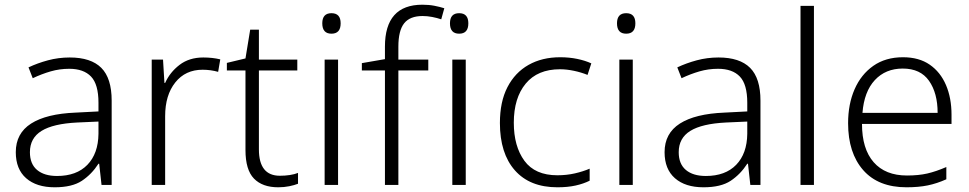

<svg xmlns="http://www.w3.org/2000/svg" viewBox="-20 -785 4115 815"><path d="M276 -541Q366 -541 410 -497Q454 -453 454 -358V0H411L401 -90H398Q369 -45 327.5 -17.5Q286 10 212 10Q135 10 91 -28.5Q47 -67 47 -139Q47 -219 112 -260.5Q177 -302 301 -307L398 -312V-349Q398 -427 366.5 -460Q335 -493 274 -493Q233 -493 195 -482Q157 -471 119 -453L101 -499Q139 -517 183.5 -529Q228 -541 276 -541ZM308 -265Q206 -260 156.5 -229.5Q107 -199 107 -139Q107 -89 137.5 -63.5Q168 -38 222 -38Q305 -38 351 -85.5Q397 -133 398 -217V-269Z M843 -541Q882 -541 915 -533L906 -480Q874 -489 840 -489Q767 -489 724 -435Q681 -381 681 -292V0H624V-532H672L678 -433H681Q701 -478 742 -509.5Q783 -541 843 -541Z M1168 -39Q1190 -39 1210 -42Q1230 -45 1245 -51V-5Q1230 1 1208 5.5Q1186 10 1161 10Q1094 10 1058 -27Q1022 -64 1022 -148V-486H943V-518L1022 -537L1042 -659H1079V-532H1242V-486H1079V-151Q1079 -39 1168 -39Z M1387 -729Q1426 -729 1426 -686Q1426 -642 1387 -642Q1348 -642 1348 -686Q1348 -729 1387 -729ZM1415 -532V0H1358V-532Z M1798 -486H1671V0H1614V-486H1516V-517L1614 -534V-587Q1614 -765 1773 -765Q1801 -765 1824 -760.5Q1847 -756 1866 -750L1853 -703Q1835 -709 1814.5 -713Q1794 -717 1774 -717Q1720 -717 1695.5 -686Q1671 -655 1671 -587V-532H1798Z M1929 -729Q1968 -729 1968 -686Q1968 -642 1929 -642Q1890 -642 1890 -686Q1890 -729 1929 -729ZM1957 -532V0H1900V-532Z M2346 10Q2229 10 2165.5 -62Q2102 -134 2102 -263Q2102 -353 2134 -415Q2166 -477 2223.5 -509.5Q2281 -542 2358 -542Q2396 -542 2430 -535Q2464 -528 2490 -516L2474 -467Q2447 -478 2416 -484.5Q2385 -491 2357 -491Q2262 -491 2211.5 -430Q2161 -369 2161 -264Q2161 -164 2206 -102.5Q2251 -41 2346 -41Q2385 -41 2420 -49Q2455 -57 2483 -69V-18Q2457 -5 2423.5 2.5Q2390 10 2346 10Z M2638 -729Q2677 -729 2677 -686Q2677 -642 2638 -642Q2599 -642 2599 -686Q2599 -729 2638 -729ZM2666 -532V0H2609V-532Z M3030 -541Q3120 -541 3164 -497Q3208 -453 3208 -358V0H3165L3155 -90H3152Q3123 -45 3081.5 -17.5Q3040 10 2966 10Q2889 10 2845 -28.5Q2801 -67 2801 -139Q2801 -219 2866 -260.5Q2931 -302 3055 -307L3152 -312V-349Q3152 -427 3120.5 -460Q3089 -493 3028 -493Q2987 -493 2949 -482Q2911 -471 2873 -453L2855 -499Q2893 -517 2937.5 -529Q2982 -541 3030 -541ZM3062 -265Q2960 -260 2910.5 -229.5Q2861 -199 2861 -139Q2861 -89 2891.5 -63.5Q2922 -38 2976 -38Q3059 -38 3105 -85.5Q3151 -133 3152 -217V-269Z M3435 0H3378V-760H3435Z M3813 -542Q3881 -542 3926.5 -510.5Q3972 -479 3995.5 -424Q4019 -369 4019 -298V-259H3639Q3639 -153 3688.5 -96.5Q3738 -40 3830 -40Q3879 -40 3916 -48.5Q3953 -57 3997 -76V-24Q3957 -6 3918 2Q3879 10 3828 10Q3708 10 3644 -63Q3580 -136 3580 -262Q3580 -343 3607.5 -406Q3635 -469 3687 -505.5Q3739 -542 3813 -542ZM3812 -494Q3739 -494 3693.5 -445Q3648 -396 3641 -306H3960Q3960 -390 3923.5 -442Q3887 -494 3812 -494Z"/></svg>

Font: Noto Sans Tamil Light
Style: Regular
Weight: 300
Designer: Jelle Bosma - Monotype Design Team
Foundry: Monotype Imaging Inc.
Version: Version 2.004; ttfautohint (v1.8.4.7-5d5b)